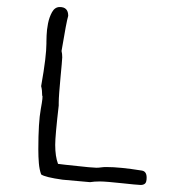

<svg xmlns="http://www.w3.org/2000/svg" viewBox="-20 -560 487 546"><path d="M383 -75Q397 -73 397 -55Q397 -42 392.5 -38Q388 -34 380 -34Q376 -34 360.5 -35.5Q345 -37 326.5 -39Q308 -41 290.5 -42.5Q273 -44 264 -44Q256 -44 249 -43.5Q242 -43 236 -42L158 -49Q108 -56 97 -64Q92 -78 90.5 -96Q89 -114 89 -135Q89 -212 96 -250Q103 -288 100 -288V-287Q100 -304 97 -315Q105 -360 108.5 -389.5Q112 -419 112 -436V-441Q112 -443 112.5 -459Q113 -475 116.5 -493Q120 -511 128 -525.5Q136 -540 150 -540Q174 -540 174 -515Q169 -499 155 -415Q157 -407 157 -397Q157 -394 155.5 -377Q154 -360 152 -339Q150 -318 148.5 -298Q147 -278 147 -268V-260Q142 -217 139.5 -189Q137 -161 137 -148Q137 -115 145 -94Q150 -93 165.5 -91.5Q181 -90 198.5 -88Q216 -86 232 -84.5Q248 -83 254 -83Q261 -83 267.5 -84Q274 -85 282 -85Q302 -85 327 -82.5Q352 -80 383 -75Z"/></svg>

Font: Gaegu Light
Style: Regular
Weight: 300
Designer: JIKJI
Foundry: JIKJI
Version: Version 1.00